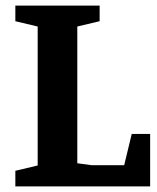

<svg xmlns="http://www.w3.org/2000/svg" viewBox="-20 -668 563 688"><path d="M35 0V-56L115 -75V-573L35 -592V-648H337V-592L257 -573V-83L308 -76H425L452 -188H518V0Z"/></svg>

Font: Faustina
Style: Bold
Weight: 700
Designer: Alfonso Garcia
Foundry: http://www.omnibus-type.com
Version: Version 1.200